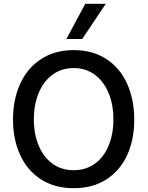

<svg xmlns="http://www.w3.org/2000/svg" viewBox="-20 -977 772 1004"><path d="M48 -352Q48 -455 85 -537.5Q122 -620 194 -667.5Q266 -715 366 -715Q465 -715 536.5 -668Q608 -621 645 -538.5Q682 -456 682 -351Q682 -247 645 -166Q608 -85 536.5 -39Q465 7 366 7Q265 7 193.5 -39.5Q122 -86 85 -167.5Q48 -249 48 -352ZM573 -353Q573 -430 548 -490.5Q523 -551 476 -586Q429 -621 365 -621Q301 -621 254 -586Q207 -551 182 -490Q157 -429 157 -353Q157 -277 182 -216.5Q207 -156 254 -121.5Q301 -87 365 -87Q429 -87 476 -121Q523 -155 548 -215.5Q573 -276 573 -353ZM327 -773 426 -957H533L410 -773Z"/></svg>

Font: Be Vietnam Medium
Style: Regular
Weight: 500
Designer: Gabriel Lam
Foundry: TypeRant
Version: Version 4.000